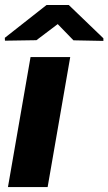

<svg xmlns="http://www.w3.org/2000/svg" viewBox="-25 -760 440 780"><path d="M260.3 -528.3 168.5 0H7.3L99.1 -528.3ZM254.4 -739.7 395 -604.5V-593.8L273.4 -596.2L209.5 -662.1L123 -596.7L-4.9 -594.7L-5.4 -606.4L164.1 -739.7Z"/></svg>

Font: Roboto Black
Style: Italic
Weight: 900
Italic angle: -12°
Designer: Christian Robertson
Foundry: Google
Version: Version 3.0; 2020